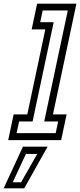

<svg xmlns="http://www.w3.org/2000/svg" viewBox="-87 -770 440 1055"><path d="M-42 0 -12 -141.5H63L162 -608.5H87L117 -750H333L204 -141.5H279L249 0ZM4 -38.5H219L232.5 -102.5H156L285.5 -712.5H147.5L134 -648H208L92 -102.5H18ZM-67 265 39 36H174.5L46 265ZM-17 231.5H29L117.5 76H55.5Z"/></svg>

Font: Tourney Condensed Regular
Style: Italic
Weight: 400
Width: 3
Italic angle: -12°
Designer: Tyler Finck
Foundry: Etcetera Type Co
Version: Version 1.010; ttfautohint (v1.8.3)